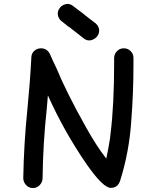

<svg xmlns="http://www.w3.org/2000/svg" viewBox="-20 -947 777 974"><path d="M147 7Q127 7 113 -7.5Q99 -22 98 -42Q101 -218 119 -393Q132 -523 139 -654Q139 -681 163 -696Q175 -702 187 -702Q221 -702 235 -669Q249 -636 265 -604Q316 -480 417 -300Q469 -207 518 -144Q518 -143 519 -143V-142Q530 -193 538 -244L541 -271Q559 -416 559 -629V-654Q560 -674 574 -688Q588 -702 608 -702Q628 -702 642.5 -688Q657 -674 657 -654V-616Q657 -475 646 -335Q636 -178 589 -29Q577 6 542 6Q503 6 420 -113Q306 -278 223 -463L217 -393Q198 -218 196 -42Q195 -22 181 -7.5Q167 7 147 7ZM324 -814 322 -816Q310 -826 297 -836Q281 -846 275 -865Q273 -872 273 -878Q273 -891 280 -902Q290 -919 310 -925Q317 -927 323 -927Q335 -927 346 -920Q377 -897 407 -874L411 -870L427 -858Q429 -856 433 -853Q446 -843 458 -834Q475 -823 481 -805Q483 -798 483 -792Q483 -779 476 -767Q466 -751 446 -744Q439 -742 432 -742Q420 -742 409 -749Q379 -772 349 -796Q347 -797 344 -799Q344 -800 343 -801Q335 -806 328 -812H327Z"/></svg>

Font: Bad Comic
Style: Regular
Weight: 400
Designer: GGBotNet
Foundry: f0n7
Version: 0.9